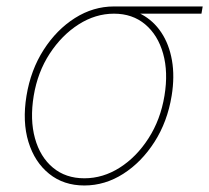

<svg xmlns="http://www.w3.org/2000/svg" viewBox="-20 -566 651 598"><path d="M242.7 11.7Q178.2 11.7 133.1 -24.7Q87.9 -61 68.6 -124Q49.3 -187 62.5 -267.6Q75.7 -348.1 116 -410.9Q156.2 -473.6 213.4 -509.8Q270.5 -545.9 335 -545.9H611.3L607.4 -523.4H385.7H335Q277.3 -523.4 224.9 -490Q172.4 -456.5 134.8 -398.9Q97.2 -341.3 85 -267.6Q72.8 -193.4 88.9 -135.3Q105 -77.1 144.8 -43.9Q184.6 -10.7 242.7 -10.7Q300.8 -10.7 353 -43.9Q405.3 -77.1 442.6 -135.3Q480 -193.4 492.2 -267.6Q504.4 -341.3 488 -399.2Q471.7 -457 432.1 -490.2Q392.6 -523.4 335 -523.4L334.5 -542Q382.3 -542 420.2 -521.7Q458 -501.5 482.4 -464.8Q506.8 -428.2 515.6 -377.9Q524.4 -327.6 514.6 -267.6Q501.5 -187 461.2 -124Q420.9 -61 364 -24.7Q307.1 11.7 242.7 11.7Z"/></svg>

Font: Inter Thin
Style: Italic
Weight: 250
Italic angle: -9.3988°
Designer: Rasmus Andersson
Foundry: rsms
Version: Version 4.001;git-66647c0bb